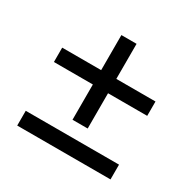

<svg xmlns="http://www.w3.org/2000/svg" viewBox="-128 -698 814 811"><g transform="rotate(30 279.5 -292.5)"><path d="M52 -327V-397H242V-568H316V-397H507V-327H316V-155H242V-327ZM52 -17V-89H507V-17Z"/></g></svg>

Font: Ruda
Style: Regular
Weight: 400
Designer: Mariela Monsalve, Angelina Sanchez
Foundry: Mariela Monsalve, Angelina Sanchez
Version: Version 1.002